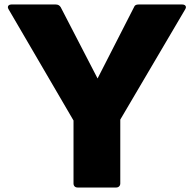

<svg xmlns="http://www.w3.org/2000/svg" viewBox="-20 -792 861 854"><path d="M325 42H497C507 42 515 35 515 24V-260L804 -751C806 -754 807 -758 807 -760C807 -767 801 -772 791 -772H596C586 -772 579 -769 576 -760L414 -443L250 -760C245 -768 238 -772 228 -772H30C21 -772 15 -767 15 -760C15 -758 16 -754 18 -751L307 -256V24C307 35 314 42 325 42Z"/></svg>

Font: LINE Seed JP_OTF ExtraBold
Style: Regular
Weight: 800
Designer: LY Corporation & Fontrix & Fontworks
Version: Version 1.013